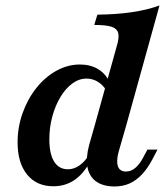

<svg xmlns="http://www.w3.org/2000/svg" viewBox="-20 -661 596 693"><path d="M172.6 11.3Q112.1 11.3 77.8 -31Q43.5 -73.4 43.5 -146.8Q43.5 -202.4 61.7 -253.2Q79.8 -304 111.3 -343.5Q142.7 -383.1 183.5 -405.6Q224.2 -428.2 268.5 -428.2Q306.5 -428.2 334.3 -411.3Q362.1 -394.4 374.2 -365.3L362.9 -335.5Q351.6 -354.8 332.7 -366.1Q313.7 -377.4 292.7 -377.4Q265.3 -377.4 241.1 -359.7Q216.9 -341.9 198.4 -311.3Q179.8 -280.6 169 -241.1Q158.1 -201.6 158.1 -158.1Q158.1 -105.6 175.4 -77.8Q192.7 -50 225 -50Q247.6 -50 267.7 -64.5Q287.9 -79 304.8 -107.3L312.9 -93.5Q289.5 -41.9 254.4 -15.3Q219.4 11.3 172.6 11.3ZM321.8 -208.1 401.6 -495.2Q410.5 -524.2 406.9 -540.7Q403.2 -557.3 383.5 -564.1Q363.7 -571 320.2 -571L331.5 -608.1Q400 -608.9 455.2 -616.9Q510.5 -625 555.6 -641.1L435.5 -208.1ZM408.1 -112.9Q399.2 -79.8 405.6 -60.9Q412.1 -41.9 434.7 -41.9Q452.4 -41.9 467.7 -54.4Q483.1 -66.9 496 -91.1L512.1 -121H548.4L529 -83.9Q512.1 -52.4 491.9 -31Q471.8 -9.7 447.6 1.2Q423.4 12.1 391.9 12.1Q350 11.3 325.8 -6.9Q301.6 -25 295.6 -58.1Q289.5 -91.1 301.6 -137.1L321.8 -208.1H435.5Z"/></svg>

Font: Playfair 9pt
Style: Bold Italic
Weight: 700
Italic angle: -15.6°
Designer: Claus Eggers Sørensen
Foundry: Claus Eggers Sørensen
Version: Version 2.203